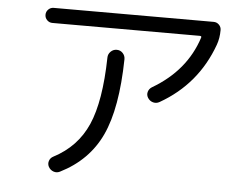

<svg xmlns="http://www.w3.org/2000/svg" viewBox="-52 -777 1104 863"><g transform="rotate(5 500.0 -345.5)"><path d="M156 -645Q142 -645 132 -655Q122 -665 122 -679Q122 -693 132 -703Q142 -713 156 -713H878Q892 -713 902 -703Q912 -693 912 -679Q912 -642 901 -612Q835 -429 667 -333Q653 -325 638 -329Q623 -333 614 -347Q606 -360 610 -374Q614 -388 627 -396Q779 -485 828 -638Q830 -645 821 -645ZM416 -511Q416 -527 427.5 -538.5Q439 -550 455 -550Q471 -550 482 -538.5Q493 -527 493 -511Q489 -289 432.5 -167.5Q376 -46 248 18Q234 25 219.5 20Q205 15 197 1Q190 -12 194.5 -26Q199 -40 213 -47Q319 -102 365.5 -208Q412 -314 416 -511Z"/></g></svg>

Font: Rounded Mplus 1c
Style: Regular
Weight: 400
Version: Version 1.059.20150529